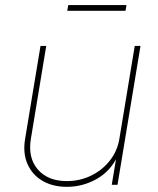

<svg xmlns="http://www.w3.org/2000/svg" viewBox="-20 -722 618 750"><path d="M241.2 7.8Q185.5 7.8 145.5 -15.9Q105.5 -39.6 87.2 -81.8Q68.8 -124 78.1 -179.7L138.2 -542.5H160.6L100.6 -179.7Q88.4 -105.5 127.7 -60.1Q167 -14.6 241.2 -14.6Q292 -14.6 335.7 -35.9Q379.4 -57.1 408.9 -94.5Q438.5 -131.8 446.3 -179.7L506.3 -542.5H528.8L439 0H416.5L436 -117.2H441.9Q413.6 -54.7 358.6 -23.4Q303.7 7.8 241.2 7.8ZM474.1 -702.1 470.2 -679.7H242.7L246.6 -702.1Z"/></svg>

Font: Inter 16pt Thin
Style: Italic
Weight: 250
Italic angle: -9.3988°
Version: Version 4.001;git-66647c0bb